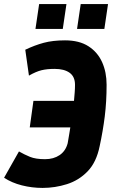

<svg xmlns="http://www.w3.org/2000/svg" viewBox="-24 -910 568 942"><path d="M185 12Q133 12 83.5 -0.5Q34 -13 -4 -38L69 -167Q95 -152 123 -140.5Q151 -129 197 -129Q239 -129 268.5 -149Q298 -169 308 -207Q311 -225 314.5 -245Q318 -265 321 -285H122L140 -415H339Q341 -437 342.5 -456.5Q344 -476 344 -494Q344 -534 317.5 -553Q291 -572 244 -572Q207 -572 180 -565.5Q153 -559 118 -539L100 -666Q146 -688 190.5 -700Q235 -712 295 -712Q365 -712 410 -683Q455 -654 477 -605Q499 -556 499 -494Q499 -411 490 -339Q481 -267 465 -193Q449 -114 406 -69.5Q363 -25 304.5 -6.5Q246 12 185 12ZM354 -768 372 -890H506L488 -768ZM150 -768 168 -890H302L284 -768Z"/></svg>

Font: Finlandica
Style: Bold Italic
Weight: 700
Italic angle: -8°
Designer: Niklas Ekholm, Juho Hiilivirta, Jaakko Suomalainen
Foundry: Helsinki Type Studio
Version: Version 1.064; ttfautohint (v1.8.4.7-5d5b)